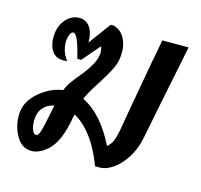

<svg xmlns="http://www.w3.org/2000/svg" viewBox="-80 -577 703 670"><g transform="rotate(15 272.0 -242.5)"><path d="M524 -485Q472 -230 473 -233Q469 -213 454 -138Q446 -98 426 -66.5Q406 -35 381 -17.5Q356 0 334 0H316Q293 -61 263 -100Q233 -139 200 -156L193 -121Q178 -52 147.5 -23Q117 6 87 6Q53 6 33 -27.5Q13 -61 13 -102Q13 -117 16 -129Q25 -164 61.5 -193Q98 -222 140 -228Q146 -243 153 -253.5Q160 -264 174 -282Q178 -286 193 -305Q208 -324 218.5 -343Q229 -362 231 -378Q232 -382 232 -389Q232 -400 228 -410L173 -346H159Q139 -431 123 -431Q112 -431 107 -409Q105 -399 105 -393Q105 -358 127 -329L115 -328Q92 -328 80 -339Q71 -347 65 -362Q59 -377 59 -396Q59 -436 80 -461Q101 -486 130 -486Q154 -486 168 -466.5Q182 -447 182 -411L241 -491H252Q277 -484 290.5 -461.5Q304 -439 304 -408Q304 -376 291.5 -350Q279 -324 254 -285Q236 -257 234 -253Q226 -239 215 -217Q287 -182 338 -79Q351 -90 357 -104.5Q363 -119 368 -145Q385 -245 396 -304.5Q407 -364 414 -405Q417 -418 429 -485ZM114 -119 124 -168Q99 -163 84 -145Q69 -127 69 -99Q69 -80 74.5 -66Q80 -52 88 -52Q96 -52 101.5 -67.5Q107 -83 114 -119Z"/></g></svg>

Font: Charmonman
Style: Bold
Weight: 700
Designer: Ekaluck Peanpanawate
Foundry: Cadson Demak Co.,Ltd.
Version: Version 1.000; ttfautohint (v1.6)